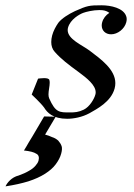

<svg xmlns="http://www.w3.org/2000/svg" viewBox="-128 -438 493 708"><path d="M97.6 128.6C100.6 117.4 101.6 108.1 99.2 100.8C96.4 93 92.2 86.6 86.6 80.3C80.2 74.9 73.6 70.5 64.1 67.6C55.9 63.7 47.4 60.7 38.3 58.3L77.4 -7.6L34.7 -8.6L-8.3 64.6C-18.5 80.8 -25.8 93.5 -30.5 101.8C-35.5 109.6 -37.7 114 -38.4 114.9L-39.9 116.9C-17.6 119.3 -2.6 123.2 5.3 128.6C14.9 133 17.2 142.3 14 154.5C12.3 160.8 8.1 167.2 2.5 173.5C-3.1 179.9 -10.6 186.2 -21.5 192.1C-32 198.4 -44.2 203.8 -59.3 209.2C-85.4 215.5 -102.2 236.5 -107.6 249.2C-75 244.3 -47.5 238 -23.5 230.7C0.5 222.9 21.1 213.6 38.1 202.8C54.7 192.1 67.9 180.9 77.2 168.2C87.1 155 93.9 142.3 97.6 128.6ZM337.3 -378.4C327.2 -408.2 281.2 -418.5 246 -418.5C200.6 -418.5 193.4 -417 148.4 -397C124.4 -385.7 99.7 -370.1 87.1 -354C77.6 -340.3 68.9 -324.2 64.4 -307.6C62.2 -299.3 61 -291 61 -283.1C61 -269.3 64.8 -256.5 74 -246.6C98.4 -219.2 123.2 -200.7 163.2 -171.4C191.3 -150.6 224.8 -124.5 224.8 -97.6C224.8 -94.9 224.5 -92.1 223.7 -89.4C219.6 -73.7 202.9 -44.4 181 -33.7C161.7 -24.3 147.4 -23.4 130 -23.4C90.9 -23.4 76.7 -22.6 53.4 -75.2C51.5 -79.6 50.8 -84.6 50.8 -90.1C50.8 -103.8 55.3 -119.8 55.3 -132.9C55.3 -136.6 54.9 -140 54 -143.1C52.6 -148.5 43.6 -149.9 34.3 -149.9C23.5 -149.9 12.4 -148 12.4 -148L-11.1 -89.4C-11.1 -89.4 22.1 -58.6 34.6 -41.5C46.1 -22.5 67.5 0 119.7 0C143.6 0 175 -5.9 201.9 -20.5C229 -36.1 281.5 -62.5 294.7 -111.8C296.5 -118.6 297.3 -125.1 297.3 -131.4C297.3 -181.5 244.8 -219.4 202.2 -251.5C174.5 -272.2 121.6 -293.3 121.6 -327C121.6 -329.9 122 -332.9 122.8 -335.9C131.1 -366.7 165.5 -385.7 179 -390.6C189.3 -394.5 215.4 -400.9 238.4 -400.9C242.3 -400.9 245.7 -400.9 249.5 -400.4C259.9 -399.4 268.7 -395.5 275.2 -390.6C262.2 -382.3 252.6 -370.1 248.7 -355.5C247.6 -351.6 247.1 -347.8 247.1 -344.2C247.1 -325.3 260.9 -311.5 281.8 -311.5C305.7 -311.5 331 -331.1 337.5 -355.5C338.6 -359.6 339.2 -363.6 339.2 -367.4C339.2 -371.3 338.6 -375 337.3 -378.4Z"/></svg>

Font: Pierce
Style: Oblique
Weight: 400
Italic angle: -15°
Version: Version 0.2.0